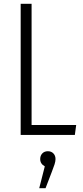

<svg xmlns="http://www.w3.org/2000/svg" viewBox="-20 -705 432 1003"><path d="M145 -685V-52H378L371 0H88V-685ZM270 126Q270 138 265 153.5Q260 169 251 192L218 278H185L214 164Q190 151 190 126Q190 108 201 96.5Q212 85 230 85Q248 85 259 96.5Q270 108 270 126Z"/></svg>

Font: Fira Sans Extra Condensed Light
Style: Regular
Weight: 300
Width: 1
Designer: Carrois Corporate & Edenspiekermann AG
Foundry: Carrois Corporate GbR & Edenspiekermann AG
Version: Version 4.203